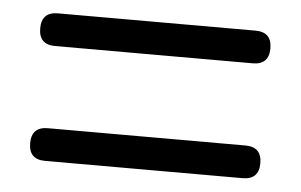

<svg xmlns="http://www.w3.org/2000/svg" viewBox="-34 -567 623 398"><g transform="rotate(5 277.5 -368.5)"><path d="M72 -215Q38 -215 38 -249Q38 -283 72 -283H483Q517 -283 517 -249Q517 -215 483 -215H277ZM72 -454Q38 -454 38 -488Q38 -522 72 -522H483Q517 -522 517 -488Q517 -454 483 -454H277Z"/></g></svg>

Font: GenSenRounded TW R
Style: Regular
Weight: 400
Version: Version 1.501;PS 1;hotconv 16.6.51;makeotf.lib2.5.65220